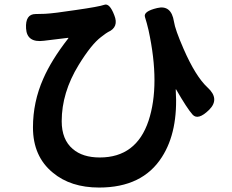

<svg xmlns="http://www.w3.org/2000/svg" viewBox="-20 -778 1040 862"><path d="M425 64Q297 64 217 -3Q128 -76 128 -206Q128 -320 174 -424Q211 -509 286 -605Q289 -609 284 -608L177 -595Q101 -585 97 -650Q93 -715 140 -715Q145 -715 182 -716Q222 -718 320 -733Q425 -748 448.5 -756.5Q472 -765 493 -710Q515 -656 465 -634Q460 -632 434 -612Q390 -579 333 -486Q257 -362 257 -234Q257 -151 307 -109Q351 -71 428 -71Q592 -71 647 -236Q700 -397 647 -642Q639 -676 631 -701Q622 -727 686 -742Q749 -757 761 -681Q766 -646 804 -559Q858 -435 912 -385Q968 -334 919 -285Q869 -236 844.5 -263.5Q820 -291 771 -376Q769 -380 769 -375Q781 -188 707 -73Q620 64 425 64Z"/></svg>

Font: Resource Han Rounded KR
Style: Bold
Weight: 700
Designer: Cyano Hao (round all glyphs); Ryoko NISHIZUKA 西塚涼子 (kana, bopomofo & ideographs); Paul D. Hunt (Latin, Greek & Cyrillic)
Foundry: Cyano Hao
Version: 0.990